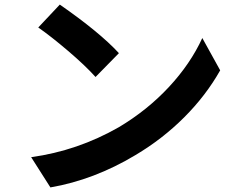

<svg xmlns="http://www.w3.org/2000/svg" viewBox="-20 -780 1040 838"><path d="M499 -548 397 -444Q352 -494 277.5 -557.5Q203 -621 147 -660L241 -760Q415 -639 499 -548ZM499 -225Q623 -299 717 -400Q811 -501 863 -614L941 -473Q879 -363 784 -268Q689 -173 571 -103Q391 5 200 38L116 -94Q319 -122 499 -225Z"/></svg>

Font: Merged Yaku Han JP
Style: Bold
Weight: 700
Designer: Ryoko NISHIZUKA 西塚涼子 (kana, bopomofo & ideographs); Paul D. Hunt (Latin, Greek & Cyrillic); Sandoll Communications 산돌커뮤니
Foundry: Adobe
Version: Version 2.004